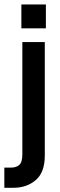

<svg xmlns="http://www.w3.org/2000/svg" viewBox="-53 -694 276 885"><path d="M45.5 -673.5H158.5V-563.5H45.5ZM-33 78.5H-2Q22 78.5 36 66Q50 53.5 50 17.5V-500H153.5V23Q153.5 100.5 111.8 136Q70 171.5 10.5 171.5H-33Z"/></svg>

Font: Overused Grotesk Medium
Style: Regular
Weight: 525
Version: Version 0.004